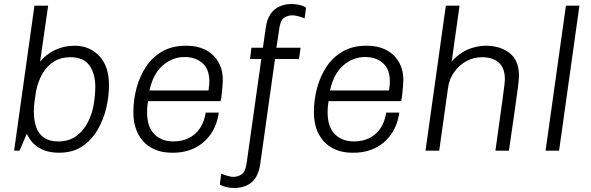

<svg xmlns="http://www.w3.org/2000/svg" viewBox="-20 -748 2933 953"><path d="M273 10Q157 10 113 -84L77 0H50L151 -720H219L179 -442Q208 -478 252.5 -499.5Q297 -521 351 -521Q424 -521 472.5 -470.5Q521 -420 521 -324Q521 -272 508 -214.5Q495 -157 465.5 -105.5Q436 -54 389 -22Q342 10 273 10ZM269 -46Q321 -46 357 -71.5Q393 -97 415 -139Q437 -181 445 -228Q449 -253 451 -275.5Q453 -298 453 -316Q453 -382 424 -423Q395 -464 330 -464Q282 -464 247 -442Q212 -420 190.5 -382Q169 -344 159 -296Q154 -267 151 -241.5Q148 -216 148 -193Q148 -151 159.5 -117.5Q171 -84 198 -65Q225 -46 269 -46Z M833 10Q776 10 733 -13.5Q690 -37 666 -82.5Q642 -128 642 -192Q642 -253 658 -312Q674 -371 705.5 -418Q737 -465 786 -493Q835 -521 902 -521H909Q959 -521 999 -501Q1039 -481 1062.5 -442.5Q1086 -404 1086 -349Q1086 -341 1084.5 -323Q1083 -305 1081 -284Q1079 -263 1075 -246H715Q712 -229 711 -215.5Q710 -202 710 -191Q710 -118 746 -82Q782 -46 841 -46Q884 -46 918 -63Q952 -80 973 -112Q994 -144 1001 -189H1066Q1057 -126 1025.5 -81.5Q994 -37 946.5 -13.5Q899 10 839 10ZM722 -299H1015Q1018 -319 1018.5 -328.5Q1019 -338 1019 -345Q1019 -405 984.5 -435Q950 -465 897 -465Q836 -465 788 -423.5Q740 -382 722 -299Z M1142 185Q1130 185 1116 183Q1102 181 1091 177Q1080 173 1071 168L1078 114Q1089 119 1108 124.5Q1127 130 1138 130Q1159 130 1178.5 118Q1198 106 1204 63L1277 -455H1221L1228 -511H1285L1299 -610Q1305 -652 1322.5 -678Q1340 -704 1367.5 -716Q1395 -728 1427 -728Q1440 -728 1453.5 -726Q1467 -724 1479 -720Q1491 -716 1499 -710L1492 -657Q1481 -662 1462 -667Q1443 -672 1432 -672Q1409 -672 1390.5 -660Q1372 -648 1366 -605L1352 -511H1472L1464 -455H1345L1272 64Q1263 128 1229.5 156.5Q1196 185 1142 185Z M1729 10Q1672 10 1629 -13.5Q1586 -37 1562 -82.5Q1538 -128 1538 -192Q1538 -253 1554 -312Q1570 -371 1601.5 -418Q1633 -465 1682 -493Q1731 -521 1798 -521H1805Q1855 -521 1895 -501Q1935 -481 1958.5 -442.5Q1982 -404 1982 -349Q1982 -341 1980.5 -323Q1979 -305 1977 -284Q1975 -263 1971 -246H1611Q1608 -229 1607 -215.5Q1606 -202 1606 -191Q1606 -118 1642 -82Q1678 -46 1737 -46Q1780 -46 1814 -63Q1848 -80 1869 -112Q1890 -144 1897 -189H1962Q1953 -126 1921.5 -81.5Q1890 -37 1842.5 -13.5Q1795 10 1735 10ZM1618 -299H1911Q1914 -319 1914.5 -328.5Q1915 -338 1915 -345Q1915 -405 1880.5 -435Q1846 -465 1793 -465Q1732 -465 1684 -423.5Q1636 -382 1618 -299Z M2092 0 2193 -720H2261L2222 -443Q2244 -468 2272 -486Q2300 -504 2331.5 -512.5Q2363 -521 2392 -521Q2462 -521 2509 -485Q2556 -449 2556 -372Q2556 -357 2551 -316.5Q2546 -276 2535 -200Q2524 -124 2506 0H2439Q2451 -88 2460 -151Q2469 -214 2474.5 -255.5Q2480 -297 2483 -321Q2486 -345 2486 -354Q2486 -410 2456 -437Q2426 -464 2372 -464Q2331 -464 2295 -444.5Q2259 -425 2234.5 -390.5Q2210 -356 2204 -313L2160 0Z M2688 0 2789 -720H2856L2755 0Z"/></svg>

Font: Chivo Medium ExtraLight
Style: Italic
Weight: 250
Italic angle: -8.05°
Version: Version 2.002